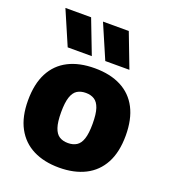

<svg xmlns="http://www.w3.org/2000/svg" viewBox="-147 -915 913 1032"><g transform="rotate(20 309.5 -399.0)"><path d="M309.5 10.5Q223.5 10.5 160.8 -21.2Q98 -53 64 -116Q30 -179 30 -272.5Q30 -367 63 -430.2Q96 -493.5 158.5 -525.5Q221 -557.5 309.5 -557.5Q398 -557.5 460.5 -525.2Q523 -493 555.8 -429.8Q588.5 -366.5 588.5 -273.5Q588.5 -179.5 554.8 -116.2Q521 -53 458.2 -21.2Q395.5 10.5 309.5 10.5ZM309.5 -130Q338.5 -130 358.8 -142.8Q379 -155.5 389.2 -186.5Q399.5 -217.5 399.5 -272.5Q399.5 -328.5 389 -359.8Q378.5 -391 358.2 -403.8Q338 -416.5 309.5 -416.5Q280.5 -416.5 260.2 -404Q240 -391.5 229.5 -360.2Q219 -329 219 -273.5Q219 -218 229.5 -186.8Q240 -155.5 260 -142.8Q280 -130 309.5 -130ZM348 -613 264 -808H411.5L486 -613ZM133 -613 49 -808H196L271 -613Z"/></g></svg>

Font: Encode Sans Condensed Thin ExtraBold
Style: Regular
Weight: 800
Version: Version 3.002